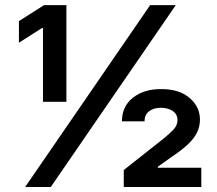

<svg xmlns="http://www.w3.org/2000/svg" viewBox="-20 -748 869 768"><path d="M151.9 -340.8V-636.2H148.4L55.7 -577.1V-663.6L156.2 -727.5H245.6V-340.8ZM80.6 0 580.6 -727.5H683.1L183.1 0ZM475.1 0V-67.9L630.9 -190.9Q657.7 -212.4 673.8 -229.5Q689.9 -246.6 689.9 -267.6Q689.9 -291.5 670.7 -304.2Q651.4 -316.9 623 -316.9Q594.7 -316.9 576.4 -303Q558.1 -289.1 558.1 -262.7H467.8Q467.8 -322.8 512 -357.4Q556.2 -392.1 625 -391.6Q695.8 -392.1 737.8 -356.7Q779.8 -321.3 779.8 -269.5Q779.8 -242.2 768.3 -218.5Q756.8 -194.8 732.9 -171.9Q709 -148.9 670.9 -123.5L611.3 -81.1V-77.1H785.2V0Z"/></svg>

Font: Inter Cardless Tabular Bold
Style: Bold
Weight: 700
Designer: Rasmus Andersson
Foundry: rsms
Version: Version 4.000;git-4fc901f